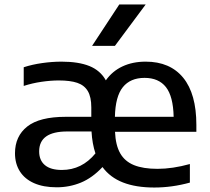

<svg xmlns="http://www.w3.org/2000/svg" viewBox="-20 -828 938 858"><path d="M857.5 -239H494Q496.5 -179.5 517 -143.2Q537.5 -107 578.5 -90.2Q619.5 -73.5 684 -73.5Q751 -73.5 828.5 -95V-12Q748.5 10 669.5 10Q587.5 10 529.8 -12.5Q472 -35 438 -81.5Q392.5 -33 341.5 -12Q290.5 9 233.5 9Q174 9 132.2 -9.5Q90.5 -28 68.8 -62.2Q47 -96.5 47 -143Q47 -219.5 102 -262.8Q157 -306 273.5 -306H388V-348Q388 -394.5 372.5 -420.8Q357 -447 325.5 -457.8Q294 -468.5 242.5 -468.5Q207 -468.5 165.8 -462.5Q124.5 -456.5 86 -444V-527.5Q124.5 -540 168.8 -546.2Q213 -552.5 255 -552.5Q331 -552.5 379.8 -532.8Q428.5 -513 453 -469Q482 -510 527.2 -531.2Q572.5 -552.5 631 -552.5Q740 -552.5 798.8 -480.5Q857.5 -408.5 857.5 -270ZM493.5 -306H756Q754 -397.5 721.5 -438.8Q689 -480 626 -480Q562.5 -480 529 -438.5Q495.5 -397 493.5 -306ZM406.5 -142.5Q392 -186 389 -240.5H280.5Q155 -240.5 155 -151.5Q155 -111.5 180.8 -90Q206.5 -68.5 256.5 -68.5Q346 -68.5 406.5 -142.5ZM391.5 -623 513 -808H631L493.5 -623Z"/></svg>

Font: Encode Sans Semi Expanded Medium
Style: Regular
Weight: 500
Width: 6
Designer: Multiple Designers
Foundry: Impallari Type
Version: Version 2.000